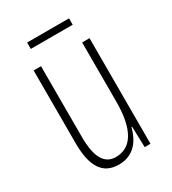

<svg xmlns="http://www.w3.org/2000/svg" viewBox="-164 -736 746 833"><g transform="rotate(-30 209.0 -319.0)"><path d="M314 -648H104V-616H314ZM348 -529H311V-233C311 -90 266 -25 190 -25C135 -25 105 -70 105 -174V-529H68V-165C68 -49 104 10 185 10C264 10 298 -47 313 -104H316L319 0H348Z"/></g></svg>

Font: Noto Sans Ethiopic ExtraCondensed ExtraLight
Style: Regular
Weight: 200
Width: 2
Designer: Monotype Design Team
Foundry: Monotype Imaging Inc.
Version: Version 2.102